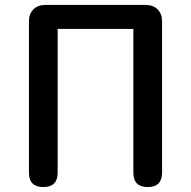

<svg xmlns="http://www.w3.org/2000/svg" viewBox="-20 -756 771 776"><path d="M155 0Q97 0 97 -58V-671Q97 -700 115 -718Q133 -736 162 -736H366H570Q599 -736 617 -718Q635 -700 635 -671V-58Q635 0 577 0Q519 0 519 -58V-639H213V-58Q213 0 155 0Z"/></svg>

Font: GenSenRounded JP M
Style: Regular
Weight: 500
Version: Version 1.501;PS 1;hotconv 16.6.51;makeotf.lib2.5.65220